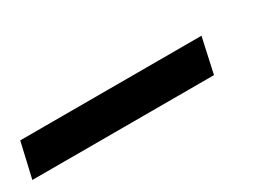

<svg xmlns="http://www.w3.org/2000/svg" viewBox="-39 -156 620 433"><g transform="rotate(-30 271.0 60.5)"><path d="M-29 106H444L464 15H-8Z"/></g></svg>

Font: Racing Sans One
Style: Regular
Weight: 400
Designer: Pablo Impallari, Rodrigo Fuenzalida
Foundry: Pablo Impallari, Rodrigo Fuenzalida
Version: Version 1.001